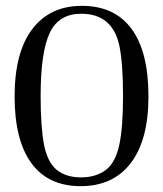

<svg xmlns="http://www.w3.org/2000/svg" viewBox="-20 -627 558 657"><path d="M30 -297Q30 -448 90.5 -527.5Q151 -607 260 -607Q372 -607 430 -528.5Q488 -450 488 -297Q488 -148 427.5 -69Q367 10 256 10Q145 10 87.5 -68.5Q30 -147 30 -297ZM258 -20Q308 -20 343 -46Q375 -71 388 -130.5Q401 -190 401 -298Q401 -407 389 -468Q366 -580 258 -580Q182 -580 151 -516Q119 -450 119 -298Q119 -192 131 -130Q143 -71 174.5 -45.5Q206 -20 258 -20Z"/></svg>

Font: UnnaRegular
Style: Regular
Weight: 400
Designer: Jorge de Buen Unna
Foundry: Omnibus-Type
Version: Version 2.008;hotconv 1.0.109;makeotfexe 2.5.65596